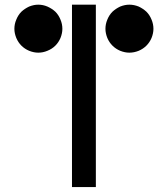

<svg xmlns="http://www.w3.org/2000/svg" viewBox="-20 -500 700 801"><path d="M280.3 -480.5Q280.3 -325.2 280.3 -57.6Q280.3 210 280.3 280.3Q313.5 280.3 379.9 280.3Q379.9 89.8 379.9 -480.5Q355.5 -480.5 280.3 -480.5ZM210.9 -309.6Q197.3 -295.9 177.7 -288.1Q159.2 -280.3 139.6 -280.3Q121.1 -280.3 101.6 -288.1Q83 -295.9 69.3 -309.6Q55.7 -323.2 47.9 -341.8Q40 -361.3 40 -379.9Q40 -399.4 47.9 -418Q55.7 -437.5 69.3 -451.2Q83 -463.9 101.6 -472.7Q121.1 -480.5 139.6 -480.5Q159.2 -480.5 177.7 -472.7Q197.3 -463.9 210.9 -451.2Q224.6 -437.5 232.4 -418Q240.2 -399.4 240.2 -379.9Q240.2 -361.3 232.4 -341.8Q224.6 -323.2 210.9 -309.6ZM590.8 -309.6Q577.1 -295.9 558.6 -288.1Q539.1 -280.3 519.5 -280.3Q501 -280.3 481.4 -288.1Q462.9 -295.9 449.2 -309.6Q435.5 -323.2 427.7 -341.8Q419.9 -361.3 419.9 -379.9Q419.9 -399.4 427.7 -418Q435.5 -437.5 449.2 -451.2Q462.9 -463.9 481.4 -472.7Q501 -480.5 519.5 -480.5Q539.1 -480.5 558.6 -472.7Q577.1 -463.9 590.8 -451.2Q604.5 -437.5 612.3 -418Q620.1 -399.4 620.1 -379.9Q620.1 -361.3 612.3 -341.8Q604.5 -323.2 590.8 -309.6Z"/></svg>

Font: Alibu-Mazigh Belqasem 1
Style: Bold
Weight: 400
Designer: Mazigh Mubarik Belqasem
Version: Version 1.0